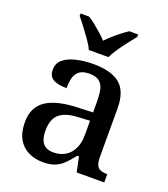

<svg xmlns="http://www.w3.org/2000/svg" viewBox="-141 -866 855 976"><g transform="rotate(20 286.5 -378.0)"><path d="M204 10Q160 10 124.5 -7.5Q89 -25 69 -60.5Q49 -96 49 -151Q49 -231 105 -269.5Q161 -308 276 -312L358 -315V-373Q358 -409 352.5 -436Q347 -463 329 -478.5Q311 -494 274 -494Q239 -494 220.5 -480Q202 -466 195.5 -441.5Q189 -417 189 -385Q141 -385 116 -399.5Q91 -414 91 -449Q91 -485 116.5 -506Q142 -527 184.5 -537Q227 -547 278 -547Q373 -547 420.5 -508Q468 -469 468 -375V-117Q468 -89 474 -73.5Q480 -58 494 -51.5Q508 -45 530 -45H533V0H384L367 -81H358Q337 -54 317 -33.5Q297 -13 271 -1.5Q245 10 204 10ZM236 -55Q274 -55 301 -71.5Q328 -88 343 -119Q358 -150 358 -191V-270L299 -267Q247 -265 217 -250.5Q187 -236 174.5 -210Q162 -184 162 -146Q162 -116 170 -95.5Q178 -75 194.5 -65Q211 -55 236 -55ZM229 -606Q219 -629 200 -655.5Q181 -682 161.5 -708Q142 -734 126 -753V-766H173Q191 -755 210 -739.5Q229 -724 247.5 -707.5Q266 -691 281 -675Q296 -691 314.5 -707.5Q333 -724 353 -739.5Q373 -755 390 -766H438V-753Q423 -734 402.5 -708Q382 -682 364 -655.5Q346 -629 335 -606Z"/></g></svg>

Font: Noto Serif Thai Medium
Style: Regular
Weight: 500
Version: Version 2.001